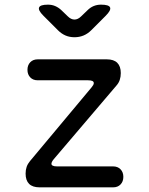

<svg xmlns="http://www.w3.org/2000/svg" viewBox="-20 -805 640 825"><path d="M150 0Q120 0 105 -15Q90 -30 90 -59Q90 -75 94.5 -88Q99 -101 109 -113L373 -429Q378 -435 380.5 -439.5Q383 -444 383 -448Q383 -454 377 -457Q371 -460 358 -460H142Q122 -460 110 -472.5Q98 -485 98 -505Q98 -525 110 -537.5Q122 -550 142 -550H439Q469 -550 484 -535Q499 -520 499 -491Q499 -475 494.5 -461.5Q490 -448 480 -437L211 -121Q206 -115 203.5 -110Q201 -105 201 -101Q201 -96 207 -93Q213 -90 225 -90H466Q486 -90 498 -77.5Q510 -65 510 -45Q510 -25 498 -12.5Q486 0 466 0ZM186 -785Q203 -785 217 -779Q231 -773 243 -762L271 -735Q285 -721 300 -721Q315 -721 329 -735L356 -761Q368 -773 382.5 -779Q397 -785 414 -785Q448 -785 453 -773Q458 -761 434 -737L372 -675Q357 -660 339 -652.5Q321 -645 300 -645Q279 -645 261.5 -652.5Q244 -660 229 -675L166 -738Q143 -761 148 -773Q153 -785 186 -785Z"/></svg>

Font: Maple Mono NF CN
Style: Regular
Weight: 400
Monospace: yes
Designer: subframe7536
Version: Version 7.000